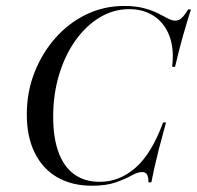

<svg xmlns="http://www.w3.org/2000/svg" viewBox="-20 -602 650 634"><path d="M283.9 11.3Q216.9 11.3 168.5 -16.9Q120.2 -45.2 94.4 -98Q68.5 -150.8 68.5 -224.2Q68.5 -298.4 94 -362.9Q119.4 -427.4 163.3 -477Q207.3 -526.6 265.3 -554.4Q323.4 -582.3 389.5 -582.3Q428.2 -582.3 455.2 -575Q482.3 -567.7 501.6 -558.1Q521 -548.4 534.3 -541.1Q547.6 -533.9 558.1 -533.9Q571 -533.9 580.2 -542.7Q589.5 -551.6 601.6 -571H610.5Q597.6 -530.6 584.3 -483.9Q571 -437.1 558.1 -381.5H548.4Q555.6 -440.3 539.5 -483.1Q523.4 -525.8 488.7 -548.8Q454 -571.8 406.5 -571.8Q354.8 -571.8 309.3 -544.4Q263.7 -516.9 229 -468.1Q194.4 -419.4 175 -354.8Q155.6 -290.3 155.6 -216.9Q155.6 -146.8 173.4 -98.8Q191.1 -50.8 225.4 -26.2Q259.7 -1.6 309.7 -1.6Q374.2 -1.6 427.4 -48Q480.6 -94.4 518.5 -197.6H528.2Q513.7 -145.2 504.4 -108.9Q495.2 -72.6 489.5 -46.8Q483.9 -21 479.8 0H470.2Q470.2 -17.7 465.3 -25.8Q460.5 -33.9 449.2 -33.9Q434.7 -33.9 414.5 -22.6Q394.4 -11.3 362.9 0Q331.5 11.3 283.9 11.3Z"/></svg>

Font: Playfair 144pt
Style: Italic
Weight: 400
Italic angle: -15.6°
Designer: Claus Eggers Sørensen
Foundry: Claus Eggers Sørensen
Version: Version 2.001;gftools[0.9.30]